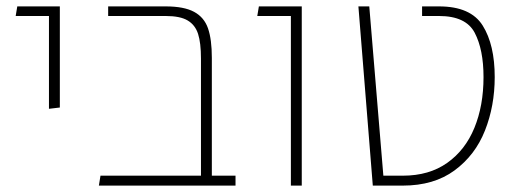

<svg xmlns="http://www.w3.org/2000/svg" viewBox="-20 -580 1630 600"><path d="M133 -530H29L34 -560H167V-244L133 -240Z M716 -31V0H289L294 -31H608V-397Q608 -446 599 -474Q590 -502 566.5 -516Q543 -530 498 -530H318V-560H498Q555 -560 586.5 -543Q618 -526 630 -491.5Q642 -457 642 -399V-31Z M889 -530H784L789 -560H923V0H889Z M1100 -560H1134L1178 -31H1239Q1321 -31 1377.5 -71Q1434 -111 1462.5 -180.5Q1491 -250 1491 -339Q1491 -425 1463.5 -477.5Q1436 -530 1352 -530H1299V-560H1352Q1451 -560 1488.5 -500Q1526 -440 1526 -339Q1526 -249 1495.5 -172Q1465 -95 1400.5 -47.5Q1336 0 1239 0H1145Z"/></svg>

Font: FiraGO UltraLight
Style: Regular
Weight: 200
Designer: bBox Type
Foundry: bBox Type GmbH
Version: Version 1.001